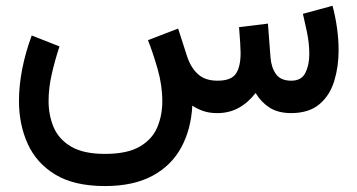

<svg xmlns="http://www.w3.org/2000/svg" viewBox="-20 -390 1232 662"><path d="M729 0Q700.7 0 679.7 -7.6Q658.7 -15.1 643.1 -25.9Q638.7 56.6 604.5 119.1Q570.3 181.6 504.9 216.6Q439.5 251.5 341.8 251.5Q236.3 251.5 171.1 212.2Q106 172.9 75.7 106.2Q45.4 39.6 45.4 -41.5Q45.4 -95.7 56.9 -153.6Q68.4 -211.4 89.4 -267.6L185.1 -230Q169.4 -182.6 158.4 -134.3Q147.5 -85.9 147.5 -42Q147.5 7.8 165.3 49.3Q183.1 90.8 225.6 115.7Q268.1 140.6 341.8 140.6Q418.5 140.6 461.4 115.7Q504.4 90.8 522 49.6Q539.6 8.3 539.6 -40.5Q539.6 -96.2 523.4 -152.3Q507.3 -208.5 490.2 -251.5L594.2 -291.5L625 -195.8Q637.7 -157.2 662.4 -134.5Q687 -111.8 730 -111.8Q776.9 -111.8 793.2 -135.7Q809.6 -159.7 809.6 -207.5Q809.6 -219.2 808.1 -243.2Q806.6 -267.1 804.2 -296.4L903.8 -308.6L912.6 -193.4Q915 -158.2 931.2 -135Q947.3 -111.8 984.4 -111.8Q1019.5 -111.8 1033 -138.9Q1046.4 -166 1046.4 -203.1Q1046.4 -242.2 1037.8 -282.2Q1029.3 -322.3 1024.4 -342.3L1126.5 -370.1Q1136.2 -334.5 1141.8 -294.7Q1147.5 -254.9 1147.5 -215.8Q1147.5 -159.7 1132.3 -110.4Q1117.2 -61 1081.5 -30.8Q1045.9 -0.5 984.9 0Q939 0 909.7 -18.8Q880.4 -37.6 861.3 -69.3Q835 -35.6 802.5 -17.8Q770 0 729 0Z"/></svg>

Font: Vazirmatn FD NL Medium
Style: Regular
Weight: 500
Designer: Saber Rastikerdar
Foundry: Saber Rastikerdar
Version: Version 33.003